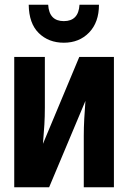

<svg xmlns="http://www.w3.org/2000/svg" viewBox="-20 -789 540 809"><path d="M40 0H187L340 -364Q337 -325 335 -288.5Q333 -252 333 -216V0H460V-549H314L161 -183Q165 -230 167 -264Q169 -298 169 -336V-549H40ZM249 -609Q314 -609 355.5 -652Q397 -695 397 -769H315Q311 -700 249 -700Q187 -700 183 -769H101Q102 -690 143.5 -649.5Q185 -609 249 -609Z"/></svg>

Font: Noto Sans Mono Condensed Extra
Style: Regular
Weight: 800
Width: 3
Designer: Monotype Design Team
Foundry: Monotype Imaging Inc.
Version: Version 1.900